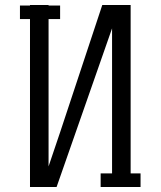

<svg xmlns="http://www.w3.org/2000/svg" viewBox="-20 -745 640 765"><path d="M381 -54H426.5V-632L205.5 0H99.5V-669H59.5V-723H99.5V-725H173.5V-723H219.5V-669H173.5V-82L220.5 -221L387.5 -725H500.5V-54H540V0H381Z"/></svg>

Font: JuliaMono Light
Style: Regular
Weight: 300
Monospace: yes
Designer: cormullion
Foundry: corm
Version: Version 0.054; ttfautohint (v1.8.4)